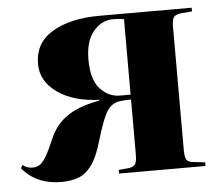

<svg xmlns="http://www.w3.org/2000/svg" viewBox="-44 -567 727 626"><g transform="rotate(-5 320.0 -253.5)"><path d="M133 11Q51 11 5 -45L11 -55Q19 -49 26 -46.5Q33 -44 44 -44Q56 -44 66 -50Q76 -56 87.5 -75Q99 -94 115 -132Q134 -177 172 -203.5Q210 -230 276 -242L281 -245Q195 -248 142.5 -285Q90 -322 90 -379Q90 -448 149 -483Q208 -518 304 -518H605V-506L570 -503Q551 -501 545 -492.5Q539 -484 539 -460V-58Q539 -34 545 -25.5Q551 -17 570 -16L605 -12V0H322V-12L355 -15Q371 -17 376.5 -25.5Q382 -34 382 -58V-237Q373 -237 362.5 -236.5Q352 -236 340 -234Q314 -228 299.5 -201Q285 -174 267 -113Q252 -60 232.5 -33.5Q213 -7 188.5 2Q164 11 133 11ZM348 -253H382V-500Q367 -503 346 -503Q309 -503 282 -471Q255 -439 255 -379Q255 -313 282.5 -283Q310 -253 348 -253Z"/></g></svg>

Font: Literata 72pt
Style: Bold
Weight: 700
Designer: Latin by Veronika Burian and Jose Scaglione. Greek by Irene Vlachou. Cyrillic by Vera Evstafieva.
Foundry: TypeTogether
Version: Version 3.002